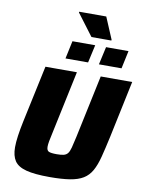

<svg xmlns="http://www.w3.org/2000/svg" viewBox="-112 -1152 942 1238"><g transform="rotate(10 359.5 -533.5)"><path d="M300 8Q202 8 147 -6.5Q92 -21 70 -54Q48 -87 48 -143Q48 -175 54 -218Q60 -261 71 -313L151 -688H357L270 -277Q262 -242 258 -219.5Q254 -197 254 -183Q254 -158 268.5 -151.5Q283 -145 320 -145Q348 -145 365 -149Q382 -153 392 -165.5Q402 -178 409 -204.5Q416 -231 426 -277L513 -688H719L640 -313Q623 -235 608.5 -179Q594 -123 573.5 -86.5Q553 -50 519.5 -29.5Q486 -9 433 -0.5Q380 8 300 8ZM488 -763 514 -880H661L636 -763ZM269 -763 294 -880H443L417 -763ZM410 -928 303 -1070 304 -1075H481L541 -933L540 -928Z"/></g></svg>

Font: Saira ExtraBold
Style: Italic
Weight: 800
Italic angle: -12°
Designer: Hector Gatti with collaboration of the Omnibus-Type team
Foundry: Omnibus-Type
Version: Version 1.100; ttfautohint (v1.8.3)